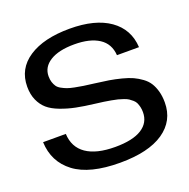

<svg xmlns="http://www.w3.org/2000/svg" viewBox="-131 -863 983 999"><g transform="rotate(-20 360.0 -364.0)"><path d="M368.2 8.8Q200.2 8.8 115.7 -54.9Q31.2 -118.7 26.9 -229H152.8Q156.2 -154.3 212.2 -115.7Q268.1 -77.1 372.1 -77.1Q469.2 -77.1 519 -108.6Q568.8 -140.1 568.8 -198.2Q568.8 -213.9 565.7 -227.1Q562.5 -240.2 557.9 -250.5Q553.2 -260.7 543.5 -269.3Q533.7 -277.8 524.7 -283.9Q515.6 -290 499.3 -295.7Q482.9 -301.3 470 -304.7Q457 -308.1 434.8 -312Q412.6 -315.9 395.8 -318.4Q378.9 -320.8 351.1 -324.2Q290 -331.5 247.8 -340.1Q205.6 -348.6 165 -364Q124.5 -379.4 100.6 -400.1Q76.7 -420.9 62.3 -453.1Q47.9 -485.4 47.9 -527.8Q47.9 -627 131.1 -681.9Q214.4 -736.8 357.9 -736.8Q499 -736.8 579.1 -680.4Q659.2 -624 665 -522.9H543Q538.6 -587.4 489 -619.6Q439.5 -651.9 353 -651.9Q266.6 -651.9 218.8 -622.1Q170.9 -592.3 170.9 -541Q170.9 -522.5 175.5 -508.3Q180.2 -494.1 187.3 -483.6Q194.3 -473.1 209.2 -464.8Q224.1 -456.5 238.3 -451.2Q252.4 -445.8 277.8 -440.7Q303.2 -435.5 325 -432.4Q346.7 -429.2 382.8 -424.8Q427.2 -419.4 459.7 -414.1Q492.2 -408.7 526.6 -399.9Q561 -391.1 584.5 -380.4Q607.9 -369.6 629.9 -353.5Q651.9 -337.4 664.8 -316.9Q677.7 -296.4 685.3 -268.8Q692.9 -241.2 692.9 -207Q692.9 -105.5 609.1 -48.3Q525.4 8.8 368.2 8.8Z"/></g></svg>

Font: Lumene Sans Expanded Medium
Style: Regular
Weight: 500
Width: 7
Designer: Deni Anggara
Version: Version 1.003;Glyphs 3.1.2 (3151)